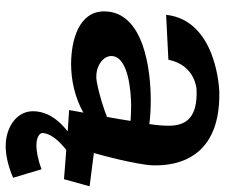

<svg xmlns="http://www.w3.org/2000/svg" viewBox="-78 -474 791 675"><g transform="rotate(90 317.5 -136.5)"><path d="M575 113C537 127 510 131 491 131C453 131 448 113 448 113C448 113 440 79 507 26L610 34L635 -56L518 -71C557 -210 561 -271 561 -271C564 -333 558 -517 303 -512C303 -512 52 -506 32 -325L190 -333C209 -428 294 -432 294 -432C392 -436 422 -397 422 -334C422 -312 420 -290 416 -266C394 -269 366 -271 331 -271C232 -271 20 -249 20 -107C20 -17 124 9 205 9C260 9 320 -3 376 -34C376 -34 370 -4 367 16L442 21C383 67 371 112 371 143C371 203 431 239 493 239C523 239 560 232 605 213ZM405 -200C401 -173 396 -144 391 -117C360 -105 315 -90 266 -81C218 -73 177 -101 177 -132C177 -193 304 -202 353 -202C372 -202 390 -201 405 -200Z"/></g></svg>

Font: Peralta
Style: Regular
Weight: 400
Designer: Astigmatic (AOETI)
Foundry: Astigmatic (AOETI)
Version: Version 1.000